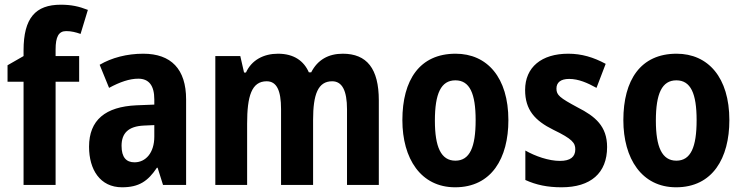

<svg xmlns="http://www.w3.org/2000/svg" viewBox="-20 -785 3154 815"><path d="M316 -438V-547H216V-575C216 -629 229 -653 261 -653C283 -653 302 -648 322 -641L353 -743C315 -758 282 -765 238 -765C131 -765 80 -709 80 -571V-547L12 -508V-438H80V0H216V-438Z M588 -557C519 -557 454 -540 403 -510L443 -412C489 -437 530 -451 567 -451C612 -451 635 -422 635 -363V-341L559 -338C428 -332 358 -276 358 -162C358 -65 405 10 498 10C570 10 608 -16 646 -73H649L672 0H770V-363C770 -492 706 -557 588 -557ZM591 -252 635 -254V-205C635 -137 599 -96 551 -96C516 -96 496 -117 496 -166C496 -219 524 -249 591 -252Z M1435 -557C1374 -557 1328 -531 1301 -478H1291C1270 -526 1228 -557 1160 -557C1099 -557 1048 -530 1024 -477H1016L1000 -547H894V0H1029V-260C1029 -377 1048 -440 1112 -440C1154 -440 1173 -402 1173 -322V0H1309V-276C1309 -385 1330 -440 1390 -440C1432 -440 1453 -401 1453 -321V0H1588V-359C1588 -494 1537 -557 1435 -557Z M2138 -275C2138 -456 2048 -557 1914 -557C1761 -557 1688 -445 1688 -275C1688 -112 1766 10 1912 10C2067 10 2138 -114 2138 -275ZM1826 -273C1826 -388 1852 -444 1913 -444C1974 -444 1999 -388 1999 -275C1999 -160 1974 -103 1913 -103C1852 -103 1826 -161 1826 -273Z M2557 -161C2557 -249 2507 -291 2432 -329C2356 -370 2342 -381 2342 -409C2342 -435 2360 -450 2396 -450C2436 -450 2474 -433 2512 -412L2551 -514C2499 -542 2449 -557 2392 -557C2279 -557 2209 -500 2209 -403C2209 -319 2250 -273 2329 -234C2410 -195 2422 -178 2422 -151C2422 -119 2401 -102 2357 -102C2309 -102 2252 -122 2210 -146V-21C2256 0 2304 10 2364 10C2487 10 2557 -50 2557 -161Z M3076 -275C3076 -456 2986 -557 2852 -557C2699 -557 2626 -445 2626 -275C2626 -112 2704 10 2850 10C3005 10 3076 -114 3076 -275ZM2764 -273C2764 -388 2790 -444 2851 -444C2912 -444 2937 -388 2937 -275C2937 -160 2912 -103 2851 -103C2790 -103 2764 -161 2764 -273Z"/></svg>

Font: Noto Sans Devanagari Condensed
Style: Bold
Weight: 700
Width: 3
Designer: Jelle Bosma - Monotype Design Team
Foundry: Monotype Imaging Inc.
Version: Version 2.004